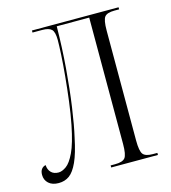

<svg xmlns="http://www.w3.org/2000/svg" viewBox="-108 -802 800 897"><g transform="rotate(-15 292.0 -353.5)"><path d="M66 7Q35 7 17.5 -9Q0 -25 0 -50Q0 -68 8 -78Q16 -88 28 -90Q29 -68 42 -54.5Q55 -41 78 -41Q95 -41 115.5 -55.5Q136 -70 156 -112Q176 -154 193 -239Q203 -289 210.5 -348.5Q218 -408 223.5 -465.5Q229 -523 231.5 -569.5Q234 -616 234 -640Q234 -679 221 -691.5Q208 -704 176 -704H129V-714H548V-704H525Q490 -704 478 -689.5Q466 -675 466 -623V-92Q466 -40 478 -25Q490 -10 525 -10H547V0H321V-10H343Q379 -10 391 -25Q403 -40 403 -92V-703H246Q245 -602 237 -502.5Q229 -403 217 -319Q205 -235 192 -179Q177 -106 158.5 -65.5Q140 -25 118 -9Q96 7 66 7Z"/></g></svg>

Font: Noto Serif Display Condensed Light
Style: Regular
Weight: 300
Width: 3
Designer: Monotype Design Team
Foundry: Monotype Imaging Inc.
Version: Version 2.009